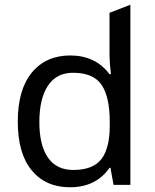

<svg xmlns="http://www.w3.org/2000/svg" viewBox="-20 -780 655 810"><path d="M275 10Q173 10 114 -61Q55 -132 55 -267Q55 -402 114.5 -474Q174 -546 276 -546Q383 -546 442 -467H448Q442 -518 442 -546V-726L530 -760V0H459L446 -72H442Q385 10 275 10ZM289 -63Q372 -63 407.5 -108.5Q443 -154 443 -250V-266Q443 -371 408.5 -422Q374 -473 288 -473Q218 -473 182 -418Q146 -363 146 -265Q146 -168 182 -115.5Q218 -63 289 -63Z"/></svg>

Font: Advent Sans Logo
Style: Regular
Weight: 400
Designer: Types & Symbols
Foundry: Types & Symbols
Version: Version 1.002